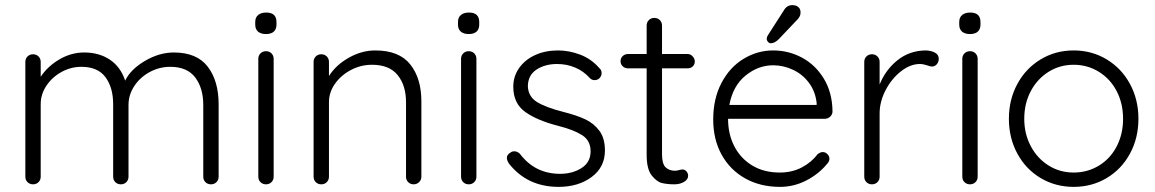

<svg xmlns="http://www.w3.org/2000/svg" viewBox="-20 -720 4511 750"><path d="M834 -313V-30Q834 -17 825.5 -8.5Q817 0 804 0Q791 0 782.5 -8.5Q774 -17 774 -30V-310Q774 -376 742.5 -417.5Q711 -459 645 -459Q603 -459 565.5 -439Q528 -419 505 -384.5Q482 -350 482 -310V-30Q482 -17 473.5 -8.5Q465 0 452 0Q439 0 430.5 -8.5Q422 -17 422 -30V-313Q422 -378 392 -418.5Q362 -459 298 -459Q257 -459 220.5 -439Q184 -419 161.5 -385.5Q139 -352 139 -313V-30Q139 -17 130.5 -8.5Q122 0 109 0Q96 0 87.5 -8.5Q79 -17 79 -30V-478Q79 -491 87.5 -499.5Q96 -508 109 -508Q122 -508 130.5 -499.5Q139 -491 139 -478V-420Q166 -461 212 -488Q258 -515 309 -515Q367 -515 409 -487Q451 -459 469 -405Q490 -449 546 -482Q602 -515 659 -515Q749 -515 791.5 -459.5Q834 -404 834 -313Z M1019 0Q1006 0 997.5 -8.5Q989 -17 989 -30V-490Q989 -503 997.5 -511.5Q1006 -520 1019 -520Q1032 -520 1040.5 -511.5Q1049 -503 1049 -490V-30Q1049 -17 1040.5 -8.5Q1032 0 1019 0ZM977 -624V-634Q977 -652 988.5 -661.5Q1000 -671 1020 -671Q1060 -671 1060 -634V-624Q1060 -606 1049.5 -596.5Q1039 -587 1019 -587Q999 -587 988 -596.5Q977 -606 977 -624Z M1626 -324V-30Q1626 -17 1617 -8.5Q1608 0 1596 0Q1583 0 1574.5 -8.5Q1566 -17 1566 -30V-321Q1566 -386 1533.5 -426.5Q1501 -467 1433 -467Q1390 -467 1351.5 -447Q1313 -427 1289 -393.5Q1265 -360 1265 -321V-30Q1265 -17 1256.5 -8.5Q1248 0 1235 0Q1222 0 1213.5 -8.5Q1205 -17 1205 -30V-478Q1205 -491 1213.5 -499.5Q1222 -508 1235 -508Q1248 -508 1256.5 -499.5Q1265 -491 1265 -478V-423Q1292 -466 1342.5 -494.5Q1393 -523 1446 -523Q1539 -523 1582.5 -468.5Q1626 -414 1626 -324Z M1811 0Q1798 0 1789.5 -8.5Q1781 -17 1781 -30V-490Q1781 -503 1789.5 -511.5Q1798 -520 1811 -520Q1824 -520 1832.5 -511.5Q1841 -503 1841 -490V-30Q1841 -17 1832.5 -8.5Q1824 0 1811 0ZM1769 -624V-634Q1769 -652 1780.5 -661.5Q1792 -671 1812 -671Q1852 -671 1852 -634V-624Q1852 -606 1841.5 -596.5Q1831 -587 1811 -587Q1791 -587 1780 -596.5Q1769 -606 1769 -624Z M1960 -103Q1960 -116 1973 -123Q1979 -129 1989 -129Q2001 -129 2011 -119Q2070 -41 2168 -41Q2216 -41 2251.5 -63.5Q2287 -86 2287 -129Q2287 -171 2254 -192Q2221 -213 2162 -228Q2079 -249 2032 -282.5Q1985 -316 1985 -381Q1985 -422 2008 -454.5Q2031 -487 2070.5 -505Q2110 -523 2160 -523Q2203 -523 2246.5 -506.5Q2290 -490 2321 -454Q2330 -447 2330 -434Q2330 -422 2320 -413Q2313 -407 2302 -407Q2292 -407 2284 -415Q2260 -442 2227 -456Q2194 -470 2156 -470Q2109 -470 2075.5 -448Q2042 -426 2042 -382Q2044 -342 2078.5 -321Q2113 -300 2180 -283Q2232 -270 2266 -254Q2300 -238 2321.5 -209Q2343 -180 2343 -132Q2343 -67 2291 -28.5Q2239 10 2162 10Q2040 10 1968 -81Q1960 -94 1960 -103Z M2566 -453V-118Q2566 -80 2580 -66.5Q2594 -53 2617 -53Q2623 -53 2632 -55.5Q2641 -58 2646 -58Q2655 -58 2661.5 -50.5Q2668 -43 2668 -33Q2668 -19 2652 -9.5Q2636 0 2614 0Q2587 0 2566 -5Q2545 -10 2525.5 -35Q2506 -60 2506 -115V-453H2433Q2421 -453 2412.5 -461Q2404 -469 2404 -481Q2404 -493 2412.5 -501Q2421 -509 2433 -509H2506V-620Q2506 -633 2514.5 -641.5Q2523 -650 2536 -650Q2549 -650 2557.5 -641.5Q2566 -633 2566 -620V-509H2666Q2677 -509 2685.5 -500Q2694 -491 2694 -480Q2694 -468 2686 -460.5Q2678 -453 2666 -453Z M3202 -256H2824Q2824 -196 2848.5 -148.5Q2873 -101 2918.5 -73.5Q2964 -46 3026 -46Q3074 -46 3112 -66Q3150 -86 3173 -117Q3184 -126 3194 -126Q3204 -126 3212 -118Q3220 -110 3220 -100Q3220 -89 3210 -79Q3178 -40 3129.5 -15Q3081 10 3027 10Q2950 10 2891 -23Q2832 -56 2799 -115.5Q2766 -175 2766 -253Q2766 -335 2798.5 -396.5Q2831 -458 2885 -490.5Q2939 -523 3000 -523Q3060 -523 3112.5 -495Q3165 -467 3198 -413Q3231 -359 3232 -285Q3232 -273 3223 -264.5Q3214 -256 3202 -256ZM2829 -310H3170V-318Q3165 -363 3140 -396.5Q3115 -430 3077.5 -447.5Q3040 -465 3000 -465Q2942 -465 2892.5 -425Q2843 -385 2829 -310ZM2975 -569Q2975 -575 2980 -583L3041 -678Q3053 -700 3075 -700Q3090 -700 3099 -692Q3108 -684 3107 -669Q3107 -658 3097 -646L3022 -567Q3006 -551 2991 -551Q2985 -551 2980 -556.5Q2975 -562 2975 -569Z M3647 -491Q3647 -477 3639 -468.5Q3631 -460 3620 -460Q3615 -460 3600.5 -465Q3586 -470 3573 -470Q3536 -470 3499.5 -441.5Q3463 -413 3439.5 -368Q3416 -323 3416 -277V-30Q3416 -17 3407.5 -8.5Q3399 0 3386 0Q3373 0 3364.5 -8.5Q3356 -17 3356 -30V-478Q3356 -491 3364.5 -499.5Q3373 -508 3386 -508Q3399 -508 3407.5 -499.5Q3416 -491 3416 -478V-390Q3439 -447 3485.5 -484.5Q3532 -522 3595 -523Q3615 -523 3631 -515Q3647 -507 3647 -491Z M3769 0Q3756 0 3747.5 -8.5Q3739 -17 3739 -30V-490Q3739 -503 3747.5 -511.5Q3756 -520 3769 -520Q3782 -520 3790.5 -511.5Q3799 -503 3799 -490V-30Q3799 -17 3790.5 -8.5Q3782 0 3769 0ZM3727 -624V-634Q3727 -652 3738.5 -661.5Q3750 -671 3770 -671Q3810 -671 3810 -634V-624Q3810 -606 3799.5 -596.5Q3789 -587 3769 -587Q3749 -587 3738 -596.5Q3727 -606 3727 -624Z M4174 10Q4103 10 4045 -24.5Q3987 -59 3954 -120Q3921 -181 3921 -256Q3921 -331 3954 -392Q3987 -453 4045 -488Q4103 -523 4174 -523Q4245 -523 4303 -488Q4361 -453 4394 -392Q4427 -331 4427 -256Q4427 -181 4394 -120Q4361 -59 4303 -24.5Q4245 10 4174 10ZM4174 -467Q4120 -467 4076 -439.5Q4032 -412 4006.5 -364Q3981 -316 3981 -256Q3981 -197 4006.5 -149Q4032 -101 4076 -73.5Q4120 -46 4174 -46Q4228 -46 4272.5 -73Q4317 -100 4342 -148Q4367 -196 4367 -256Q4367 -316 4342 -364Q4317 -412 4272.5 -439.5Q4228 -467 4174 -467Z"/></svg>

Font: Quicksand
Style: Regular
Weight: 400
Designer: Andrew Paglinawan
Foundry: Andrew Paglinawan
Version: Version 3.000